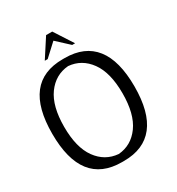

<svg xmlns="http://www.w3.org/2000/svg" viewBox="-196 -957 1003 1086"><g transform="rotate(-30 306.0 -414.5)"><path d="M388 -711H369L289 -785L209 -711H190L269 -833H309ZM557 -332Q557 -164 491 -80Q425 4 295 4H282Q20 4 20 -332Q20 -668 282 -668H295Q425 -668 491 -584Q557 -500 557 -332ZM479 -332Q479 -467 426.5 -539.5Q374 -612 289 -619Q203 -612 150.5 -539.5Q98 -467 98 -332Q98 -197 150.5 -124.5Q203 -52 289 -45Q374 -52 426.5 -124.5Q479 -197 479 -332Z"/></g></svg>

Font: Jura
Style: Regular
Weight: 400
Designer: Ed Merritt
Foundry: Ten by Twenty
Version: Version 1.007